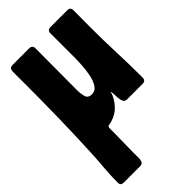

<svg xmlns="http://www.w3.org/2000/svg" viewBox="-249 -544 868 868"><g transform="rotate(-45 185.0 -110.5)"><path d="M-3.4 255.4Q-22.9 255.4 -22.9 236.8Q-22.9 189 -18.6 140.4Q-14.2 91.8 -12.2 43.9Q-7.3 -61.5 -5.4 -167.2Q-3.4 -272.9 -3.4 -378.4Q-3.4 -397.9 -3.7 -417.2Q-3.9 -436.5 -3.4 -456.1Q-2.4 -476.1 16.1 -476.1H123.5Q143.6 -476.1 143.6 -456.1Q143.6 -388.7 143.1 -321.3Q142.6 -253.9 142.6 -186.5Q142.6 -168.5 147.7 -148.4Q152.8 -128.4 176.8 -128.4Q199.7 -128.4 212.4 -148.7Q225.1 -168.9 230.7 -198.5Q236.3 -228 237.8 -256.1Q239.3 -284.2 239.3 -299.8V-456.1Q239.3 -476.1 259.3 -476.1H367.2Q386.7 -476.1 386.7 -456.1Q386.7 -429.2 386.5 -401.9Q386.2 -374.5 386.2 -347.2Q386.2 -265.6 389.4 -183.8Q392.6 -102.1 392.6 -20.5Q392.6 0 373 0H272.9Q259.8 0 254.9 -10.3Q250 -20.5 249 -34.4Q248 -48.3 247.8 -60.3Q247.6 -72.3 244.1 -75.7Q243.2 -75.7 243.2 -73.2Q242.7 -69.8 241.7 -66.2Q240.7 -62.5 239.3 -59.1Q222.7 -23.9 197.3 -3.2Q171.9 17.6 133.3 24.4Q130.4 24.4 129.4 25.4Q125 27.8 125 42.2Q125 56.6 125 62Q125 95.7 124 129.6Q123 163.6 123 197.3Q123 207 123.5 220.7Q124 234.4 119.6 244.9Q115.2 255.4 101.1 255.4Z"/></g></svg>

Font: Belanosima
Style: Bold
Weight: 700
Designer: The DocRepair Project, Santiago Orozco
Foundry: Google
Version: Version 2.000